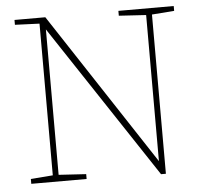

<svg xmlns="http://www.w3.org/2000/svg" viewBox="-50 -728 832 788"><g transform="rotate(-5 366.0 -334.5)"><path d="M466 -656V-676H694V-656L602 -649V7H582L163 -626V-27L276 -20V0H48V-20L139 -27V-652L38 -656V-676H165L578 -47V-649Z"/></g></svg>

Font: Source Serif 4 ExtraLight
Style: Regular
Weight: 200
Designer: Frank Grießhammer
Foundry: Adobe
Version: Version 4.005;hotconv 1.1.0;makeotfexe 2.6.0